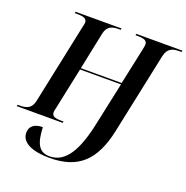

<svg xmlns="http://www.w3.org/2000/svg" viewBox="-186 -864 1223 1260"><g transform="rotate(20 425.5 -234.0)"><path d="M294 246C490 246 596 154 643 -70L762 -634C775 -696 814 -704 859 -704H872L874 -714H552L550 -704H563C611 -704 632 -695 632 -668C632 -663 630 -650 627 -636L572 -378H287L341 -639C353 -696 391 -704 434 -704H447L449 -714H128L126 -704H139C190 -704 211 -696 211 -668C211 -664 209 -650 205 -636L87 -75C75 -18 35 -10 -8 -10H-21L-23 0H298L300 -10H287C241 -10 218 -17 218 -46C218 -52 220 -64 223 -74L285 -368H571L510 -83C468 125 403 236 291 236C212 236 190 177 185 71C130 71 95 95 95 142C95 211 174 246 294 246Z"/></g></svg>

Font: Noto Serif Display SemiBold
Style: Italic
Weight: 600
Italic angle: -12°
Designer: Monotype Design Team
Foundry: Monotype Imaging Inc.
Version: Version 2.009